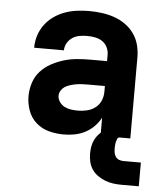

<svg xmlns="http://www.w3.org/2000/svg" viewBox="-52 -574 705 822"><g transform="rotate(5 300.0 -163.5)"><path d="M235 8Q203 8 172 0Q141 -8 117 -29Q93 -50 82 -80.5Q71 -111 71 -142Q71 -171 80 -199.5Q89 -228 108.5 -249.5Q128 -271 153.5 -285Q179 -299 207 -307.5Q235 -316 264 -318.5Q293 -321 322 -321H393V-349Q393 -366 385 -381.5Q377 -397 363 -406Q349 -415 332 -418Q315 -421 298 -421Q282 -421 265.5 -418Q249 -415 235.5 -406Q222 -397 213.5 -382.5Q205 -368 205 -351H77Q77 -378 85 -403.5Q93 -429 109 -450.5Q125 -472 147 -487.5Q169 -503 194 -512Q219 -521 245.5 -524.5Q272 -528 298 -528Q325 -528 352 -524.5Q379 -521 404.5 -512.5Q430 -504 452.5 -488.5Q475 -473 491 -451Q507 -429 514 -402.5Q521 -376 521 -349V0H393V-78Q382 -57 365 -40Q348 -23 327 -12Q306 -1 282.5 3.5Q259 8 235 8ZM286 -99Q306 -99 325.5 -103.5Q345 -108 361 -120Q377 -132 385 -150.5Q393 -169 393 -189V-214H322Q310 -214 297 -213.5Q284 -213 272 -211Q260 -209 247.5 -205.5Q235 -202 224.5 -196Q214 -190 206.5 -179Q199 -168 199 -156Q199 -141 208 -128.5Q217 -116 230 -109.5Q243 -103 257.5 -101Q272 -99 286 -99ZM500 201Q482 201 464 198.5Q446 196 429.5 189.5Q413 183 398 172.5Q383 162 373 147Q363 132 359 114.5Q355 97 355 79Q355 63 358 47Q361 31 368.5 17Q376 3 387.5 -8.5Q399 -20 413 -27Q427 -34 443 -37Q459 -40 475 -40V0Q468 0 465 7Q462 14 460.5 20.5Q459 27 458.5 33.5Q458 40 458 47Q458 57 459.5 66.5Q461 76 466.5 84Q472 92 481 95.5Q490 99 500 99H575V201Z"/></g></svg>

Font: Iosevka Custom XBdEx
Style: Regular
Weight: 800
Width: 7
Monospace: yes
Designer: Belleve Invis
Foundry: Belleve Invis
Version: Version 11.2.4; ttfautohint (v1.8.4)